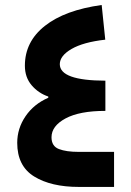

<svg xmlns="http://www.w3.org/2000/svg" viewBox="-20 -737 517 757"><path d="M170.4 -356.4Q131.3 -369.6 104.7 -400.9Q78.1 -432.1 78.1 -478Q78.1 -572.8 157 -635Q235.8 -697.3 380.9 -717.3L395 -580.6Q308.1 -570.8 262 -543.9Q215.8 -517.1 215.8 -483.9Q215.8 -419.4 395.5 -418.9V-299.8Q293.5 -299.8 238.3 -270Q183.1 -240.2 183.1 -195.8Q183.1 -160.6 212.2 -149.4Q241.2 -138.2 289.6 -138.2H429.7V0H291Q181.2 0 114.5 -41.3Q47.9 -82.5 47.9 -173.8Q47.9 -230.5 80.6 -278.6Q113.3 -326.7 170.4 -351.6Z"/></svg>

Font: Estedad-FD Bold
Style: Regular
Weight: 700
Designer: Amin Abedi
Version: Version 7.3